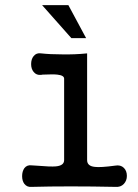

<svg xmlns="http://www.w3.org/2000/svg" viewBox="-20 -731 540 750"><path d="M230.5 -423.8V-105.5Q230.5 -84 198.2 -81.1Q178.7 -79.1 121.1 -84L104.5 -85Q85.9 -87.9 75.2 -74.2Q66.4 -61.5 66.4 -43Q66.4 -24.4 75.2 -12.7Q85.9 1 104.5 -1Q171.9 -2.9 255.9 -2.9Q340.8 -2.9 429.7 -1Q451.2 1 463.9 -12.7Q475.6 -25.4 475.6 -43.9Q475.6 -63.5 463.9 -75.2Q451.2 -87.9 429.7 -84Q372.1 -76.2 350.6 -79.1Q320.3 -82 320.3 -105.5V-522.5Q272.5 -517.6 222.7 -518.6Q174.8 -518.6 140.6 -522.5Q122.1 -525.4 111.3 -511.7Q101.6 -500 101.6 -480.5Q101.6 -461.9 111.3 -450.2Q122.1 -436.5 140.6 -438.5L146.5 -439.5Q188.5 -441.4 204.1 -439.5Q230.5 -436.5 230.5 -423.8ZM144.5 -710.9 258.8 -582H316.4L247.1 -710.9Z"/></svg>

Font: GungsuhChe
Style: Regular
Weight: 400
Monospace: yes
Version: Version 2.21